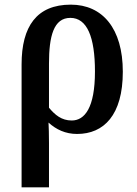

<svg xmlns="http://www.w3.org/2000/svg" viewBox="-20 -567 591 827"><path d="M73 240H191V49C191 13 190 -21 189 -39C222 -9 262 10 312 10C427 10 509 -71 509 -258C509 -445 421 -547 285 -547C138 -547 73 -453 73 -290ZM289 -48C245 -48 217 -72 191 -103V-293C191 -411 211 -490 283 -490C355 -490 389 -408 389 -259C389 -103 345 -48 289 -48Z"/></svg>

Font: Noto Serif Condensed Semi
Style: Regular
Weight: 600
Width: 3
Designer: Monotype Design Team
Foundry: Monotype Imaging Inc.
Version: Version 1.002